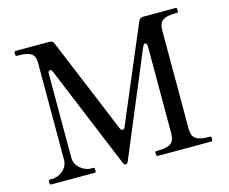

<svg xmlns="http://www.w3.org/2000/svg" viewBox="-102 -872 1207 1014"><g transform="rotate(-15 501.5 -365.0)"><path d="M59 0Q51 0 51 -14Q51 -27 59 -27H72Q104 -27 131 -50.5Q158 -74 158 -110V-642Q158 -676 136.5 -689.5Q115 -703 72 -703H59Q52 -703 52 -716Q52 -730 59 -730H244Q263 -730 269 -714L484 -195Q490 -181 498 -181Q508 -181 512 -194L732 -714Q739 -730 757 -730H935Q939 -730 940.5 -726.5Q942 -723 942 -716Q942 -703 935 -703H921Q877 -703 856.5 -688Q836 -673 836 -635V-96Q836 -57 857 -42Q878 -27 921 -27H935Q942 -27 942 -14Q942 0 935 0H640Q634 0 634 -14Q634 -27 640 -27H656Q699 -27 720 -42Q741 -57 741 -96V-573Q741 -582 738 -586.5Q735 -591 730 -591Q723 -591 717 -578L482 -16Q476 0 467 0Q458 0 452 -16L222 -572Q216 -585 209 -585Q204 -585 201 -580.5Q198 -576 198 -567V-110Q198 -74 225.5 -50.5Q253 -27 284 -27H298Q304 -27 304 -14Q304 0 298 0Z"/></g></svg>

Font: Shippori Mincho B1 Medium
Style: Regular
Weight: 500
Designer: FONTDASU
Foundry: FONTDASU / Google Inc. / but / Adobe
Version: Version 3.110; ttfautohint (v1.8.3)